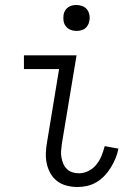

<svg xmlns="http://www.w3.org/2000/svg" viewBox="-20 -742 540 770"><path d="M291 8Q269 8 247.5 2.5Q226 -3 209.5 -15.5Q193 -28 182.5 -46.5Q172 -65 167.5 -86Q163 -107 164 -129.5Q165 -152 169 -174L217 -465H76V-520H287L228 -165Q226 -151 225 -137Q224 -123 226.5 -110Q229 -97 234 -85Q239 -73 248.5 -64Q258 -55 270.5 -51Q283 -47 297 -47Q316 -47 335 -56.5Q354 -66 367 -82.5Q380 -99 387.5 -118Q395 -137 400 -156L455 -146Q451 -126 443.5 -107.5Q436 -89 425 -71Q414 -53 400 -38Q386 -23 368 -12Q350 -1 330 3.5Q310 8 291 8ZM287 -618Q274 -618 263 -622.5Q252 -627 244.5 -636Q237 -645 235 -657.5Q233 -670 235 -683Q236 -691 241 -699.5Q246 -708 253.5 -713Q261 -718 269.5 -720Q278 -722 286 -722Q299 -722 310.5 -717.5Q322 -713 329 -704Q336 -695 338.5 -682.5Q341 -670 338 -657Q337 -649 332 -640.5Q327 -632 320 -627Q313 -622 304 -620Q295 -618 287 -618Z"/></svg>

Font: Iosevka Light
Style: Italic
Weight: 300
Italic angle: -9°
Monospace: yes
Designer: Belleve Invis
Foundry: Belleve Invis
Version: Version 32.5.0; ttfautohint (v1.8.4)